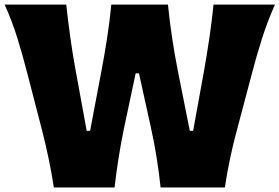

<svg xmlns="http://www.w3.org/2000/svg" viewBox="-20 -830 1237 850"><path d="M218.3 0Q209.5 -60.1 195.1 -128.7Q180.7 -197.3 165.5 -255.9L99.6 -510.3Q82.5 -577.6 57.9 -658Q33.2 -738.3 0.5 -809.6H273.4Q280.8 -739.3 291.7 -661.1Q302.7 -583 315.9 -512.7L363.8 -251H378.9L429.2 -516.6Q442.4 -584.5 454.3 -662.6Q466.3 -740.7 472.7 -809.6H723.6Q730.5 -739.3 741.9 -662.6Q753.4 -585.9 767.6 -515.1L820.3 -251H835L883.3 -516.6Q895.5 -585 907 -662.8Q918.5 -740.7 925.3 -809.6H1197.3Q1164.6 -737.3 1139.4 -657.7Q1114.3 -578.1 1097.2 -511.7L1029.3 -255.9Q1012.7 -195.3 998.3 -127Q983.9 -58.6 975.6 0H690.9Q684.6 -63.5 673.3 -133.3Q662.1 -203.1 647.9 -266.1L595.2 -505.4H580.6L529.8 -266.1Q516.6 -203.6 505.4 -133.1Q494.1 -62.5 487.3 0Z"/></svg>

Font: Pinar DS4 ExtraBold
Style: Regular
Weight: 800
Designer: Amin Abedi
Version: Version 3.000